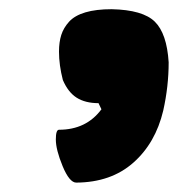

<svg xmlns="http://www.w3.org/2000/svg" viewBox="-20 -240 388 413"><path d="M115.2 -67.9Q106.9 -100.1 106.9 -128.9Q106.9 -149.4 111.8 -164.8Q116.7 -180.2 128.7 -193.4Q140.6 -206.5 163.6 -213.4Q186.5 -220.2 220.2 -220.2Q287.1 -218.8 313 -193.4Q338.9 -168 342.8 -106Q342.8 -54.2 331.1 -2Q314.5 67.9 266.6 110.1Q218.8 152.3 144 152.8Q129.4 152.8 114.7 117.4Q100.1 82 100.1 60.1Q100.1 39.1 106.9 39.1Q165.5 39.1 198.2 -4.9L191.9 -18.1Q163.6 -18.1 145 -29.8Q126.5 -41.5 115.2 -67.9Z"/></svg>

Font: GGS TheRock Black
Style: Regular
Weight: 900
Designer: Rodrigo Fuenzalida (2012); Goodgame Studios (2014)
Foundry: Rodrigo Fuenzalida,2012;  GGS,2014
Version: Version 1.002 | FøM Mod